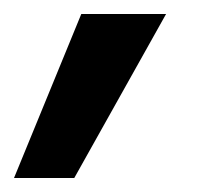

<svg xmlns="http://www.w3.org/2000/svg" viewBox="-28 -130 293 274"><path d="M78 124H-8L88 -110H209Z"/></svg>

Font: Hind Mysuru Medium
Style: Regular
Weight: 500
Designer: Manushi Parikh, Hitesh Malaviya
Foundry: Indian Type Foundry
Version: Version 0.703;PS 1.0;hotconv 1.0.86;makeotf.lib2.5.63406